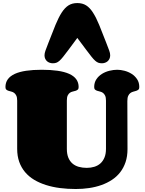

<svg xmlns="http://www.w3.org/2000/svg" viewBox="-20 -1240 959 1272"><path d="M824.7 -252Q824.7 -204.6 812 -166.5Q799.3 -128.4 776.4 -98.9Q753.4 -69.3 721.4 -48.3Q689.5 -27.3 651.4 -13.9Q613.3 -0.5 570.3 5.9Q527.3 12.2 481.9 12.2Q427.7 12.2 377.9 5.9Q328.1 -0.5 284.9 -14.2Q241.7 -27.8 206.5 -48.8Q171.4 -69.8 146.2 -99.6Q121.1 -129.4 107.4 -167.7Q93.8 -206.1 93.8 -253.9V-573.2Q93.8 -594.7 87.9 -606.7Q82 -618.7 73.5 -624.8Q64.9 -630.9 54.9 -633.3Q44.9 -635.7 36.4 -638.4Q27.8 -641.1 22 -646.2Q16.1 -651.4 16.1 -663.1Q16.1 -693.4 32 -715.1Q47.9 -736.8 78.4 -750.7Q108.9 -764.6 153.6 -771.2Q198.2 -777.8 255.9 -777.8Q315.4 -777.8 361.3 -771.2Q407.2 -764.6 438.2 -750.7Q469.2 -736.8 485.1 -715.1Q501 -693.4 501 -663.1Q501 -651.4 495.1 -646.2Q489.3 -641.1 480.7 -638.4Q472.2 -635.7 461.9 -633.5Q451.7 -631.3 443.1 -625.5Q434.6 -619.6 428.7 -607.7Q422.9 -595.7 422.9 -574.2V-253.9Q422.9 -219.7 432.6 -195.8Q442.4 -171.9 460 -156.7Q477.5 -141.6 501.7 -134.8Q525.9 -127.9 554.7 -127.9Q581.5 -127.9 604.7 -135Q627.9 -142.1 645 -157.2Q662.1 -172.4 672.1 -196.3Q682.1 -220.2 682.1 -253.9V-573.2Q682.1 -594.7 676.3 -606.7Q670.4 -618.7 661.9 -624.8Q653.3 -630.9 643.1 -633.3Q632.8 -635.7 624.3 -638.4Q615.7 -641.1 609.9 -646.2Q604 -651.4 604 -663.1Q604 -693.4 618.7 -715.1Q633.3 -736.8 655.8 -750.7Q678.2 -764.6 705.1 -771.2Q731.9 -777.8 756.8 -777.8Q778.8 -777.8 804.4 -771.2Q830.1 -764.6 852.1 -750.7Q874 -736.8 888.4 -715.1Q902.8 -693.4 902.8 -663.1Q902.8 -651.4 897 -646.2Q891.1 -641.1 882.3 -638.2Q873.5 -635.3 863.3 -632.8Q853 -630.4 844.2 -624Q835.4 -617.7 829.6 -605.5Q823.7 -593.3 823.7 -570.8ZM492.2 -1219.7Q526.4 -1219.7 550.8 -1204.3Q575.2 -1189 595.9 -1156.7Q616.7 -1124.5 637 -1075.2Q657.2 -1025.9 683.1 -958.5L703.6 -904.8Q710 -887.7 710 -873.5Q710 -860.8 705.3 -850.8Q700.7 -840.8 693.1 -834.2Q685.5 -827.6 675.5 -824.2Q665.5 -820.8 655.3 -820.8Q642.1 -820.8 632.1 -824.2Q622.1 -827.6 611.1 -837.2Q600.1 -846.7 586.2 -864.3Q572.3 -881.8 551.3 -909.7L492.2 -988.8L433.6 -909.7Q412.6 -881.8 398.7 -864.3Q384.8 -846.7 373.8 -837.2Q362.8 -827.6 352.8 -824.2Q342.8 -820.8 329.6 -820.8Q319.3 -820.8 309.3 -824.2Q299.3 -827.6 291.7 -834.2Q284.2 -840.8 279.5 -850.8Q274.9 -860.8 274.9 -873.5Q274.9 -887.7 281.2 -904.8L301.8 -959Q327.6 -1026.4 347.9 -1075.7Q368.2 -1125 388.9 -1157Q409.7 -1189 433.8 -1204.3Q458 -1219.7 492.2 -1219.7Z"/></svg>

Font: Corben
Style: Bold
Weight: 700
Designer: vernon adams
Foundry: vernon adams
Version: Version 1.101; ttfautohint (v1.6)